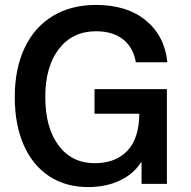

<svg xmlns="http://www.w3.org/2000/svg" viewBox="-20 -747 777 780"><path d="M660 -494H532Q521 -555 479.5 -587.5Q438 -620 370 -620Q275 -620 219.5 -548.5Q164 -477 164 -353Q164 -228 218 -156Q272 -84 365 -84Q449 -84 497 -134Q545 -184 546 -285H364V-385H658V0H555V-88H553Q524 -41 467.5 -14Q411 13 338 13Q247 13 180 -31Q113 -75 76.5 -157.5Q40 -240 40 -353Q40 -468 80 -552.5Q120 -637 194.5 -682Q269 -727 370 -727Q496 -727 572.5 -664Q649 -601 660 -494Z"/></svg>

Font: CST
Style: Medium
Weight: 500
Version: Version 1.00